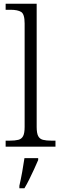

<svg xmlns="http://www.w3.org/2000/svg" viewBox="-20 -780 325 1021"><path d="M10 0V-32H31Q60 -32 77.5 -36.5Q95 -41 103 -56.5Q111 -72 111 -105V-655Q111 -705 92.5 -716.5Q74 -728 36 -728H10V-760H175V-105Q175 -72 183 -56.5Q191 -41 208.5 -36.5Q226 -32 254 -32H275V0ZM83 208Q91 173 98 134.5Q105 96 110 61H183V71Q174 92 161.5 119.5Q149 147 135.5 174Q122 201 110 221H83Z"/></svg>

Font: Noto Serif Malayalam Light
Style: Regular
Weight: 300
Designer: Indian type Foundry, Jelle Bosma, Monotype Design Team
Foundry: Monotype Imaging Inc.
Version: Version 2.104; ttfautohint (v1.8.4.7-5d5b)